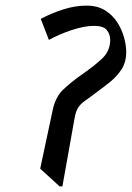

<svg xmlns="http://www.w3.org/2000/svg" viewBox="-20 -653 469 683"><path d="M123 -53 168 -264Q178 -309 205 -334.5Q232 -360 267 -385Q311 -415 341.5 -443Q372 -471 372 -511Q372 -531 360 -546Q348 -561 315 -561Q280 -561 235 -546Q190 -531 154 -511L125 -586Q161 -605 203.5 -619Q246 -633 288 -633Q327 -633 354 -616Q381 -599 397.5 -573Q414 -547 421.5 -519Q429 -491 429 -469Q429 -432 412.5 -406.5Q396 -381 371 -361Q346 -341 320 -322Q296 -304 280.5 -293Q265 -282 257 -268.5Q249 -255 245 -231L202 10H192Z"/></svg>

Font: Tiro Devanagari Hindi
Style: Italic
Weight: 400
Italic angle: -11°
Designer: Devanagari: John Hudson & Fiona Ross, assisted by Paul Hanslow. Latin: John Hudson with Paul Hanslow, assisted by Kaja S
Foundry: Tiro Typeworks Ltd.
Version: Version 1.52